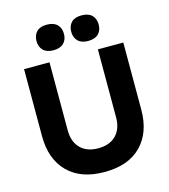

<svg xmlns="http://www.w3.org/2000/svg" viewBox="-138 -1069 1052 1196"><g transform="rotate(-15 388.0 -471.0)"><path d="M68 -297V-730H232V-291Q232 -218 273 -176Q314 -134 388 -134Q462 -134 503 -176Q544 -218 544 -291V-730H708V-297Q708 -150 625 -65.5Q542 19 388 19Q235 19 151.5 -65.5Q68 -150 68 -297ZM188 -878Q188 -916 210 -938.5Q232 -961 276 -961Q320 -961 342.5 -938.5Q365 -916 365 -878Q365 -841 342.5 -818.5Q320 -796 276 -796Q233 -796 210.5 -818.5Q188 -841 188 -878ZM412 -878Q412 -916 434 -938.5Q456 -961 500 -961Q544 -961 566.5 -938.5Q589 -916 589 -878Q589 -841 566.5 -818.5Q544 -796 500 -796Q457 -796 434.5 -818.5Q412 -841 412 -878Z"/></g></svg>

Font: Sora-SIA
Style: Bold
Weight: 700
Designer: Jonathan Barnbrook, Julián Moncada
Foundry: Barnbrook Fonts
Version: Version 2.000